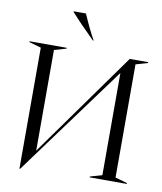

<svg xmlns="http://www.w3.org/2000/svg" viewBox="-100 -1006 934 1106"><g transform="rotate(10 367.0 -452.5)"><path d="M90 -687 20 -707V-712H237V-707L167 -687V-98L606 -712H714V-707L644 -687V-25L714 -5V0H497V-5L567 -25V-623L94 21H90ZM240 -923V-926H312Q352 -834 383 -780H378Q298 -858 240 -923Z"/></g></svg>

Font: Nyght Serif Light
Style: Regular
Weight: 300
Designer: Maksym Kobuzan
Version: Version 0.410